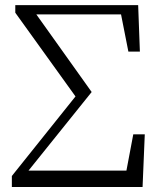

<svg xmlns="http://www.w3.org/2000/svg" viewBox="-20 -746 631 766"><path d="M511.7 -210H557.6L548.8 0H27.3V-43.9L281.2 -361.3L41 -695.3V-725.6H531.2L538.1 -540H492.2L462.9 -688.5H125L345.7 -378.9L93.8 -65.4H484.4Z"/></svg>

Font: Bpmf Zihi Serif Light
Style: Light
Weight: 300
Foundry: But Ko
Version: Version 1.320